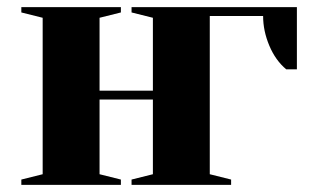

<svg xmlns="http://www.w3.org/2000/svg" viewBox="-20 -520 880 540"><path d="M40 -15 100 -30V-470L40 -485V-500H320V-485L260 -470V-265H410V-470L350 -485V-500H815V-325H785Q755 -350 737.5 -391.5Q720 -433 720 -475H570V-30L630 -15V0H350V-15L410 -30V-240H260V-30L320 -15V0H40Z"/></svg>

Font: Yeseva One
Style: Regular
Weight: 400
Designer: Jovanny Lemonad
Foundry: Jovanny Lemonad
Version: Version 2.000